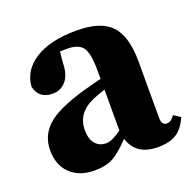

<svg xmlns="http://www.w3.org/2000/svg" viewBox="-98 -603 730 719"><g transform="rotate(-20 267.5 -243.0)"><path d="M300 -94V-257Q269 -247 253 -240Q179 -209 179 -140Q179 -102 196 -84Q211 -66 239 -66Q261 -66 300 -94ZM508 -80 535 -62Q517 -21 489.5 -3.5Q462 14 416 14Q328 14 306 -59Q268 -19 239 -2Q210 15 162 15Q103 15 67 -19Q31 -53 31 -113Q31 -170 72.5 -209Q114 -248 224 -280Q244 -286 300 -300V-334Q300 -401 283.5 -425Q267 -449 219 -449Q202 -449 192 -448L188 -403Q187 -356 166 -332.5Q145 -309 114 -309Q59 -309 47 -360Q51 -424 111 -462.5Q171 -501 277 -501Q373 -501 414.5 -457Q456 -413 456 -312V-87Q456 -58 477 -58Q492 -58 504 -74Z"/></g></svg>

Font: TypoPRO Source Serif Pro
Style: Bold
Weight: 700
Designer: Frank Grießhammer
Foundry: Adobe Systems Incorporated
Version: Version 1.017;PS 1.0;hotconv 1.0.79;makeotf.lib2.5.61930